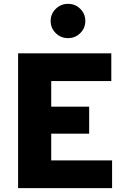

<svg xmlns="http://www.w3.org/2000/svg" viewBox="-20 -977 640 997"><path d="M74 0V-700H558V-556H246V-423H443V-283H246V-144H562V0ZM333.3 -779Q296 -779 269.5 -805Q243 -831 243 -868Q243 -905 269.5 -931Q295.9 -957 333.5 -957Q371 -957 397 -931Q423 -905 423 -868Q423 -831 396.8 -805Q370.5 -779 333.3 -779Z"/></svg>

Font: Red Hat Mono
Style: Regular
Weight: 300
Monospace: yes
Designer: Pentagram, MCKL
Foundry: Pentagram, MCKL
Version: Version 1.023